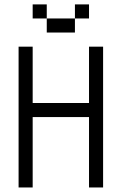

<svg xmlns="http://www.w3.org/2000/svg" viewBox="-20 -832 540 852"><path d="M375 -750V-812.5H312.5V-750H187.5V-687.5H312.5V-750ZM62.5 -625Q62.5 -625 62.5 0H125V-312.5H375V0H437.5Q437.5 0 437.5 -625H375Q375 -625 375 -375H125Q125 -375 125 -625ZM187.5 -750V-812.5H125V-750Z"/></svg>

Font: CalcUnifontExMono
Style: Regular
Weight: 500
Version: Version 15.0.06